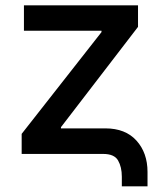

<svg xmlns="http://www.w3.org/2000/svg" viewBox="-20 -562 592 701"><path d="M424.8 118.2V83Q424.8 47.9 411.1 23.9Q397.5 0 356.4 0H59.1V-73.2L350.6 -444.8V-449.7H67.4V-542.5H483.9V-463.9L202.6 -97.7V-93.3H364.7Q438 -93.3 478.3 -48.6Q518.6 -3.9 518.6 65.9V118.2Z"/></svg>

Font: Inter 16pt Medium
Style: Regular
Weight: 500
Version: Version 4.001;git-66647c0bb